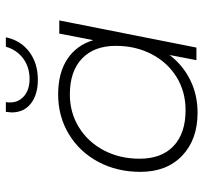

<svg xmlns="http://www.w3.org/2000/svg" viewBox="-40 -668 711 672"><g transform="rotate(-90 316.0 -331.5)"><path d="M581 -480 486 0H442L460 -94Q425 -48 373 -22Q321 4 258 4Q164 4 107.5 -50Q51 -104 51 -196Q51 -278 86 -343.5Q121 -409 183 -446.5Q245 -484 322 -484Q397 -484 445.5 -452Q494 -420 512 -361L535 -480ZM492 -282Q492 -358 447.5 -400.5Q403 -443 322 -443Q258 -443 206.5 -411Q155 -379 126 -323.5Q97 -268 97 -199Q97 -122 141.5 -80Q186 -38 267 -38Q331 -38 382 -69Q433 -100 462.5 -156Q492 -212 492 -282ZM259 -647Q259 -652 261 -667H295Q294 -662 294 -652Q294 -622 316.5 -603Q339 -584 376 -584Q418 -584 448 -606.5Q478 -629 489 -667H522Q511 -615 471 -585Q431 -555 374 -555Q321 -555 290 -579.5Q259 -604 259 -647Z"/></g></svg>

Font: Montserrat Ace
Style: Light Italic
Weight: 300
Italic angle: -11.3°
Designer: Julieta Ulanovsky
Foundry: Julieta Ulanovsky
Version: Version 1